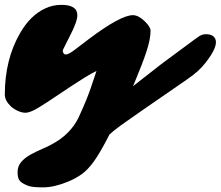

<svg xmlns="http://www.w3.org/2000/svg" viewBox="-74 -474 928 808"><path d="M184.6 -453.6Q251.5 -453.6 251.5 -409.7Q251.5 -382.8 219.7 -321.8L205.1 -293Q189.5 -263.2 189.9 -259.3Q192.9 -244.6 203.1 -244.6Q214.4 -244.6 240.7 -264.6L299.8 -309.6Q433.6 -410.2 485.4 -410.2Q508.3 -410.2 534.7 -384.8Q559.6 -360.4 559.6 -345.2Q559.6 -309.1 542.7 -258.1Q525.9 -207 494.6 -132.3L485.8 -111.3L604.5 -204.1L737.8 -302.7Q751 -312 756.8 -316.4Q773.9 -330.1 792 -330.1Q826.2 -330.1 833.5 -306.2Q842.3 -275.4 791 -210Q774.9 -189.5 757.3 -173.8Q739.7 -158.2 710.9 -138.2Q464.8 31.2 433.3 54.4Q401.9 77.6 388.2 90.8L387.7 90.3Q346.7 170.4 320.3 206.5Q293.9 242.7 267.1 261Q240.2 279.3 210.9 291Q153.3 314.5 107.4 314.5Q61.5 314.5 44.4 307.9Q27.3 301.3 19.5 295.9Q11.7 290.5 7.3 284.2Q0 274.4 0 250.2Q0 226.1 14.6 208.5Q29.3 190.9 53 177.5Q76.7 164.1 106.2 151.6Q135.7 139.2 165 121.1Q234.9 77.1 264.6 2.9Q290 -52.2 307.6 -102.5L332 -175.3Q311.5 -165.5 284.2 -148.9L228 -112.8Q100.1 -26.4 74 -12.9Q47.9 0.5 33.4 0.5Q19 0.5 2.2 -6.8Q-14.6 -14.2 -27.3 -25.4Q-53.7 -50.3 -53.7 -76.2Q-53.7 -224.1 10.7 -335Q53.7 -409.7 116.2 -438.5Q147.9 -453.6 184.6 -453.6Z"/></svg>

Font: Sarina
Style: Regular
Weight: 400
Designer: James Grieshaber
Foundry: James Grieshaber
Version: Version 1.001